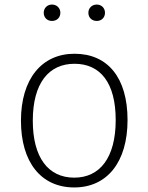

<svg xmlns="http://www.w3.org/2000/svg" viewBox="-20 -811 652 843"><path d="M208 -791C187 -791 172 -775 172 -755C172 -734 187 -719 208 -719C230 -719 245 -734 245 -755C245 -775 230 -791 208 -791ZM405 -791C383 -791 368 -775 368 -755C368 -734 383 -719 405 -719C426 -719 441 -734 441 -755C441 -775 426 -791 405 -791ZM307 -575C163 -575 72 -464 72 -281C72 -99 160 12 306 12C450 12 540 -99 540 -284C540 -470 453 -575 307 -575ZM307 -531C421 -531 488 -447 488 -284C488 -118 418 -31 306 -31C192 -31 124 -119 124 -281C124 -447 195 -531 307 -531Z"/></svg>

Font: Glow Sans SC Normal Light
Style: Regular
Weight: 300
Designer: Ryoko NISHIZUKA (kana, bopomofo & ideographs); Paul D. Hunt (Latin, Greek & Cyrillic); Sandoll Communications, Soo-young
Version: Version 0.93